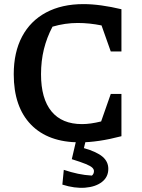

<svg xmlns="http://www.w3.org/2000/svg" viewBox="-20 -684 691 936"><path d="M369 10Q215 10 131 -76.5Q47 -163 47 -322Q47 -429 87.5 -505.5Q128 -582 204.5 -623Q281 -664 387 -664Q428 -664 475 -657.5Q522 -651 572 -639V-433H520L475 -560Q416 -572 359 -572Q297 -572 236 -554Q208 -501 194 -444Q180 -387 180 -322Q180 -203 231 -141Q282 -79 380 -79Q421 -79 473 -92L520 -226H572V-20Q458 10 369 10ZM355 -15H402L389 38Q452 56 480 80Q508 104 508 139Q508 179 477 203Q446 227 395 231Q344 235 284 216L291 144Q327 156 360 163Q393 170 428 172Q438 164 438 150Q438 141 429.5 133Q421 125 398 115.5Q375 106 330 92Z"/></svg>

Font: Piazzolla SemiBold
Style: Regular
Weight: 600
Designer: Juan Pablo del Peral
Foundry: Huerta Tipografica
Version: Version 1.330